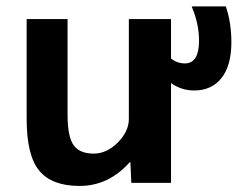

<svg xmlns="http://www.w3.org/2000/svg" viewBox="-20 -580 754 609"><path d="M232.4 9.8Q144.5 9.8 104.5 -38.6Q64.5 -86.9 64.5 -203.1V-519.5H194.3V-216.8Q194.3 -146.5 213.4 -119.6Q232.4 -92.8 277.3 -92.8Q318.4 -92.8 353.5 -127.9Q388.7 -163.1 388.7 -203.1V-519.5H522.5V-394.5Q542 -378.9 566.4 -378.9Q611.3 -378.9 611.3 -451.2Q611.3 -504.9 587.9 -559.6H696.3Q713.9 -507.8 713.9 -446.3Q713.9 -372.1 682.6 -332.5Q651.4 -293 595.7 -293Q555.7 -293 522.5 -316.4V0H396.5L393.6 -65.4H391.6Q324.2 9.8 232.4 9.8Z"/></svg>

Font: Mgen+ 1c bold
Style: Bold
Weight: 700
Designer: [Source Han Sans]
Ryoko NISHIZUKA  (kana & ideographs); Paul D. Hunt (Latin, Greek & Cyrillic); Wenlong ZHANG  (bopomofo
Version: Version 1.059.20150602